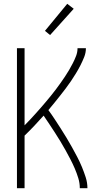

<svg xmlns="http://www.w3.org/2000/svg" viewBox="-20 -988 540 1008"><path d="M69 0V-735H109V-330Q124 -345 138 -360Q152 -375 166 -390.5Q180 -406 193.5 -421.5Q207 -437 220.5 -453Q234 -469 247 -485Q260 -501 272.5 -517.5Q285 -534 297 -551Q309 -568 320.5 -585Q332 -602 342.5 -620Q353 -638 362.5 -656.5Q372 -675 379.5 -694.5Q387 -714 387 -735H431Q431 -711 422 -688.5Q413 -666 402 -644.5Q391 -623 378.5 -602.5Q366 -582 352.5 -562Q339 -542 324.5 -523Q310 -504 295 -485Q280 -466 265 -447.5Q250 -429 234 -410Q251 -387 267 -362.5Q283 -338 298.5 -314Q314 -290 329 -265Q344 -240 358 -215Q372 -190 385.5 -164Q399 -138 410 -111.5Q421 -85 430 -57Q439 -29 439 0H399Q399 -27 391 -53Q383 -79 372.5 -103.5Q362 -128 349.5 -152Q337 -176 324 -199.5Q311 -223 297 -246Q283 -269 268.5 -291.5Q254 -314 239 -336.5Q224 -359 209 -381Q185 -354 160 -327.5Q135 -301 109 -276V0ZM243 -804 216 -826 333 -968 367 -942Z"/></svg>

Font: Zed Sans Extralight
Style: Regular
Weight: 200
Designer: Belleve Invis
Foundry: Belleve Invis
Version: Version 1.0.0; ttfautohint (v1.8.4)